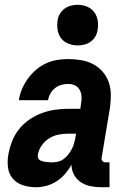

<svg xmlns="http://www.w3.org/2000/svg" viewBox="-20 -775 540 803"><path d="M130 8Q103 8 77 0Q51 -8 34 -27.5Q17 -47 13.5 -74Q10 -101 15 -129Q20 -157 30.5 -184Q41 -211 59.5 -234.5Q78 -258 103 -275Q128 -292 155 -302Q182 -312 210.5 -316Q239 -320 266 -320H316L319 -342Q322 -357 321 -372Q320 -387 313 -399.5Q306 -412 293 -418Q280 -424 265 -424Q251 -424 236.5 -420Q222 -416 210 -406.5Q198 -397 190.5 -383.5Q183 -370 181 -356H59Q62 -379 71.5 -401.5Q81 -424 95.5 -444.5Q110 -465 129.5 -482Q149 -499 171.5 -509.5Q194 -520 217.5 -524Q241 -528 264 -528Q292 -528 319 -523.5Q346 -519 369 -507Q392 -495 409 -475.5Q426 -456 434.5 -432Q443 -408 443.5 -380.5Q444 -353 440 -325L405 -115Q403 -107 408.5 -101.5Q414 -96 421 -96H438V8H403Q380 8 358 3.5Q336 -1 318 -13Q300 -25 289.5 -44.5Q279 -64 279 -86Q268 -66 252.5 -48Q237 -30 217 -17Q197 -4 174.5 2Q152 8 130 8ZM197 -96Q210 -96 223 -99Q236 -102 247 -110.5Q258 -119 266.5 -130Q275 -141 281 -153Q287 -165 290.5 -178Q294 -191 296 -204L298 -216H265Q245 -216 224.5 -212Q204 -208 185 -196Q166 -184 153.5 -165.5Q141 -147 138 -126Q137 -120 139.5 -114Q142 -108 147 -105Q152 -102 158 -100.5Q164 -99 170.5 -98Q177 -97 183.5 -96.5Q190 -96 197 -96ZM305 -585Q285 -585 266 -592.5Q247 -600 235.5 -615Q224 -630 221 -650Q218 -670 221 -691Q223 -705 231 -718Q239 -731 251 -739.5Q263 -748 277 -751.5Q291 -755 305 -755Q325 -755 343.5 -747.5Q362 -740 373.5 -725Q385 -710 388.5 -690Q392 -670 388 -649Q386 -635 378.5 -622Q371 -609 359 -600.5Q347 -592 333 -588.5Q319 -585 305 -585Z"/></svg>

Font: Iosevka SS18 Extrabold
Style: Italic
Weight: 800
Italic angle: -9°
Monospace: yes
Designer: Belleve Invis
Foundry: Belleve Invis
Version: Version 25.1.1; ttfautohint (v1.8.4)